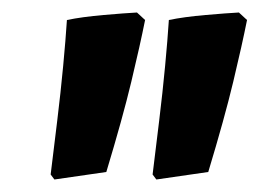

<svg xmlns="http://www.w3.org/2000/svg" viewBox="-20 -692 415 307"><path d="M67 -405 61 -413Q66 -454 71.5 -499Q77 -544 81 -586.5Q85 -629 87 -660Q111 -665 145.5 -668Q180 -671 199 -672L212 -660Q204 -620 190 -561.5Q176 -503 150 -417ZM230 -405 224 -413Q229 -454 234.5 -499Q240 -544 244 -586.5Q248 -629 250 -660Q274 -665 308.5 -668Q343 -671 362 -672L375 -660Q367 -620 353 -561.5Q339 -503 313 -417Z"/></svg>

Font: Labrada Black
Style: Italic
Weight: 900
Italic angle: -7°
Designer: Mercedes Jáuregui
Foundry: Omnibus-Type Team
Version: Version 1.000; ttfautohint (v1.8.4.7-5d5b)